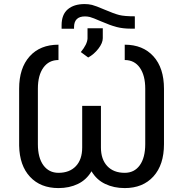

<svg xmlns="http://www.w3.org/2000/svg" viewBox="-20 -935 915 965"><path d="M606.9 -710.4Q698.2 -710.4 751.2 -651.9Q804.2 -593.3 804.2 -488.8V-210.4Q804.2 -106.9 751.2 -48.3Q698.2 10.3 606.9 10.3Q552.2 10.3 508.8 -10.5Q465.3 -31.2 439.9 -74.2Q414.6 -31.2 371.6 -10.5Q328.6 10.3 273.9 10.3Q183.6 10.3 130.9 -46.4Q78.1 -103 76.2 -203.1V-489.3Q76.2 -592.8 128.9 -651.6Q181.6 -710.4 273.9 -710.4V-633.3Q225.6 -633.3 198 -595Q170.4 -556.6 170.4 -489.7V-210.4Q170.4 -142.1 198.2 -104.2Q226.1 -66.4 273.9 -66.4Q329.6 -66.4 361.3 -99.9Q393.1 -133.3 393.1 -193.8V-402.8H487.3V-193.8Q487.3 -134.3 519 -100.3Q550.8 -66.4 606.9 -66.4Q655.3 -66.4 682.6 -104.5Q710 -142.6 710 -210.9V-489.3Q710 -555.7 682.9 -594.5Q655.8 -633.3 606.9 -633.3ZM657.7 -853V-791H636.7Q597.7 -791 565.9 -799.3Q534.2 -807.6 489.3 -827.1Q444.3 -846.7 431.6 -849.6Q418.9 -852.5 407.2 -852.5Q352.1 -852.5 352.1 -797.9V-790.5H289.6V-808.1Q289.6 -861.8 320.6 -888.2Q351.6 -914.6 405.3 -914.6Q424.8 -914.6 442.4 -910.4Q460 -906.2 506.6 -886.2Q553.2 -866.2 579.1 -859.6Q605 -853 657.7 -853ZM386.2 -673.3Q418.5 -712.4 419.9 -741.7V-793H496.6V-743.2Q496.6 -718.8 474.4 -690.2Q452.1 -661.6 423.3 -646Z"/></svg>

Font: Noboto
Style: Regular
Weight: 400
Designer: Google
Version: Version 2.001101; 2014